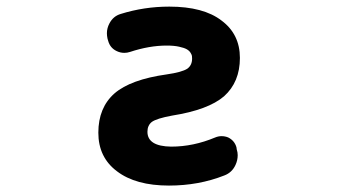

<svg xmlns="http://www.w3.org/2000/svg" viewBox="-20 -580 1040 592"><path d="M501 -7.8Q398.4 -7.8 340.8 -51.8Q283.2 -94.7 283.2 -170.9Q283.2 -248 333 -292Q382.8 -335 494.1 -350.6Q541 -357.4 557.6 -368.2Q572.3 -378.9 572.3 -399.4Q572.3 -404.3 571.8 -407.7Q571.3 -411.1 567.4 -417.5Q563.5 -423.8 555.7 -428.2Q547.9 -432.6 532.2 -436Q516.6 -439.5 494.1 -439.5Q440.4 -439.5 380.9 -419.9Q372.1 -417 363.3 -417Q350.6 -417 338.9 -422.9Q319.3 -432.6 313.5 -454.1L311.5 -460.9Q309.6 -469.7 309.6 -477.5Q309.6 -493.2 317.4 -507.8Q329.1 -530.3 352.5 -537.1Q424.8 -559.6 502 -559.6Q607.4 -559.6 663.1 -516.6Q719.7 -474.6 719.7 -401.4Q719.7 -327.1 670.9 -283.2Q622.1 -241.2 510.7 -223.6Q462.9 -214.8 448.2 -204.1Q434.6 -193.4 434.6 -173.8Q434.6 -128.9 507.8 -127.9Q576.2 -127.9 643.6 -156.2Q653.3 -160.2 663.1 -160.2Q673.8 -160.2 683.6 -156.2Q703.1 -146.5 709 -126L710 -119.1Q712.9 -110.4 712.9 -101.6Q712.9 -85.9 706.1 -71.3Q695.3 -47.9 671.9 -39.1Q592.8 -7.8 501 -7.8Z"/></svg>

Font: Rounded Mgen+ 2m bold
Style: Bold
Weight: 700
Designer: [Source Han Sans]
Ryoko NISHIZUKA  (kana & ideographs); Paul D. Hunt (Latin, Greek & Cyrillic); Wenlong ZHANG  (bopomofo
Version: Version 1.059.20150602